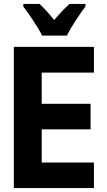

<svg xmlns="http://www.w3.org/2000/svg" viewBox="-20 -951 540 971"><path d="M50 0V-714H455V-584H191V-426H438V-297H191V-129H455V0ZM193 -771H318Q334 -803 362 -846Q390 -889 412 -918V-931H331Q296 -899 254 -850Q210 -904 180 -931H98V-918Q120 -889 149.5 -844.5Q179 -800 193 -771Z"/></svg>

Font: Noto Sans Mono Condensed Extra
Style: Regular
Weight: 800
Width: 3
Designer: Monotype Design Team
Foundry: Monotype Imaging Inc.
Version: Version 1.900